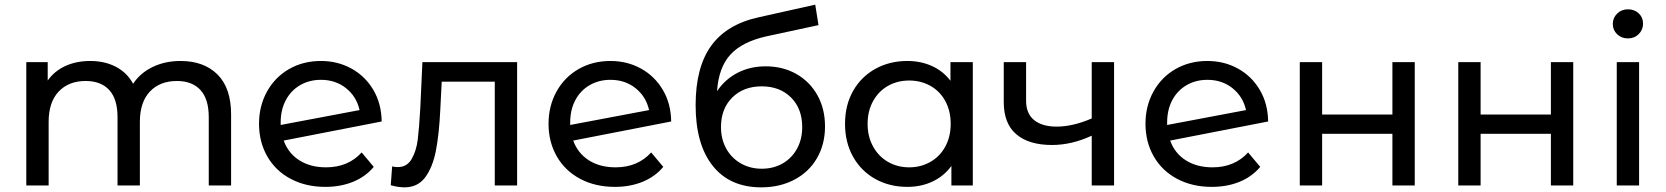

<svg xmlns="http://www.w3.org/2000/svg" viewBox="-20 -797 7157 825"><path d="M973 -305V0H877V-294Q877 -371 841.5 -410Q806 -449 740 -449Q667 -449 624 -403.5Q581 -358 581 -273V0H485V-294Q485 -371 449.5 -410Q414 -449 348 -449Q275 -449 232 -403.5Q189 -358 189 -273V0H93V-530H185V-451Q214 -492 261 -513.5Q308 -535 368 -535Q430 -535 478 -510Q526 -485 552 -437Q582 -483 635.5 -509Q689 -535 756 -535Q856 -535 914.5 -477Q973 -419 973 -305Z M1534 -142 1586 -80Q1551 -38 1497.5 -16Q1444 6 1378 6Q1294 6 1229 -28.5Q1164 -63 1128.5 -125Q1093 -187 1093 -265Q1093 -342 1127.5 -404Q1162 -466 1222.5 -500.5Q1283 -535 1359 -535Q1431 -535 1490 -502.5Q1549 -470 1584 -411Q1619 -352 1620 -275L1199 -193Q1219 -138 1266.5 -108Q1314 -78 1381 -78Q1476 -78 1534 -142ZM1186 -270V-260L1525 -324Q1512 -382 1467 -418Q1422 -454 1359 -454Q1309 -454 1269.5 -431Q1230 -408 1208 -366.5Q1186 -325 1186 -270Z M2202 -530V0H2106V-446H1878L1872 -328Q1867 -221 1853 -149.5Q1839 -78 1807 -35Q1775 8 1718 8Q1692 8 1659 -1L1665 -82Q1678 -79 1689 -79Q1729 -79 1749 -114Q1769 -149 1775 -197Q1781 -245 1786 -334L1795 -530Z M2778 -142 2830 -80Q2795 -38 2741.5 -16Q2688 6 2622 6Q2538 6 2473 -28.5Q2408 -63 2372.5 -125Q2337 -187 2337 -265Q2337 -342 2371.5 -404Q2406 -466 2466.5 -500.5Q2527 -535 2603 -535Q2675 -535 2734 -502.5Q2793 -470 2828 -411Q2863 -352 2864 -275L2443 -193Q2463 -138 2510.5 -108Q2558 -78 2625 -78Q2720 -78 2778 -142ZM2430 -270V-260L2769 -324Q2756 -382 2711 -418Q2666 -454 2603 -454Q2553 -454 2513.5 -431Q2474 -408 2452 -366.5Q2430 -325 2430 -270Z M3525 -254Q3525 -177 3490.5 -117.5Q3456 -58 3393.5 -25Q3331 8 3251 8Q3116 8 3042.5 -84.5Q2969 -177 2969 -345Q2969 -508 3036 -600.5Q3103 -693 3241 -723L3483 -777L3497 -689L3274 -641Q3170 -618 3119 -563Q3068 -508 3061 -405Q3095 -456 3149 -484Q3203 -512 3270 -512Q3344 -512 3402 -479Q3460 -446 3492.5 -387.5Q3525 -329 3525 -254ZM3427 -251Q3427 -330 3379 -378Q3331 -426 3253 -426Q3175 -426 3126.5 -378Q3078 -330 3078 -251Q3078 -199 3100.5 -158.5Q3123 -118 3163 -95Q3203 -72 3253 -72Q3304 -72 3343.5 -95Q3383 -118 3405 -158.5Q3427 -199 3427 -251Z M4160 -530V0H4068V-84Q4036 -40 3987 -17Q3938 6 3879 6Q3802 6 3741 -28Q3680 -62 3645.5 -123.5Q3611 -185 3611 -265Q3611 -345 3645.5 -406Q3680 -467 3741 -501Q3802 -535 3879 -535Q3936 -535 3984 -513.5Q4032 -492 4064 -450V-530ZM4065 -265Q4065 -320 4042 -362.5Q4019 -405 3978 -428Q3937 -451 3887 -451Q3836 -451 3795.5 -428Q3755 -405 3731.5 -362.5Q3708 -320 3708 -265Q3708 -210 3731.5 -167.5Q3755 -125 3795.5 -101.5Q3836 -78 3887 -78Q3937 -78 3978 -101.5Q4019 -125 4042 -167.5Q4065 -210 4065 -265Z M4767 -530V0H4671V-214Q4585 -174 4500 -174Q4401 -174 4347 -220Q4293 -266 4293 -358V-530H4389V-364Q4389 -309 4423.5 -281Q4458 -253 4520 -253Q4590 -253 4671 -288V-530Z M5343 -142 5395 -80Q5360 -38 5306.5 -16Q5253 6 5187 6Q5103 6 5038 -28.5Q4973 -63 4937.5 -125Q4902 -187 4902 -265Q4902 -342 4936.5 -404Q4971 -466 5031.5 -500.5Q5092 -535 5168 -535Q5240 -535 5299 -502.5Q5358 -470 5393 -411Q5428 -352 5429 -275L5008 -193Q5028 -138 5075.5 -108Q5123 -78 5190 -78Q5285 -78 5343 -142ZM4995 -270V-260L5334 -324Q5321 -382 5276 -418Q5231 -454 5168 -454Q5118 -454 5078.5 -431Q5039 -408 5017 -366.5Q4995 -325 4995 -270Z M5565 -530H5661V-305H5963V-530H6059V0H5963V-222H5661V0H5565Z M6246 -530H6342V-305H6644V-530H6740V0H6644V-222H6342V0H6246Z M6927 -530H7023V0H6927ZM6910 -694Q6910 -720 6928.5 -738.5Q6947 -757 6975 -757Q7003 -757 7021.5 -739.5Q7040 -722 7040 -696Q7040 -669 7021.5 -650.5Q7003 -632 6975 -632Q6947 -632 6928.5 -650Q6910 -668 6910 -694Z"/></svg>

Font: Montserrat Alternates Medium
Style: Regular
Weight: 500
Designer: Julieta Ulanovsky
Foundry: Julieta Ulanovsky
Version: Version 7.200